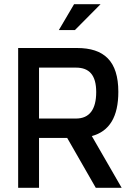

<svg xmlns="http://www.w3.org/2000/svg" viewBox="-20 -900 640 920"><path d="M349 -670H67V0H167V-239H302L439 0H563L420 -248C505 -271 547 -341 547 -460C547 -607 479 -670 349 -670ZM167 -332V-576H344C407 -576 441 -541 441 -459C441 -376 409 -332 344 -332ZM262 -756H339L462 -880H335Z"/></svg>

Font: LT Wave Mono Medium
Style: Regular
Weight: 500
Designer: Daniel Lyons
Version: Version 2.5 (Glyphs App)